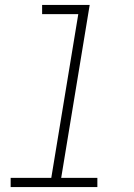

<svg xmlns="http://www.w3.org/2000/svg" viewBox="-20 -755 540 775"><path d="M373 0H23V-37H187L296 -698H150V-735H342L227 -37H373Z"/></svg>

Font: Iosevka Term Curly XLt Obl
Style: Regular
Weight: 200
Italic angle: -9°
Designer: Belleve Invis
Foundry: Belleve Invis
Version: Version 32.3.0